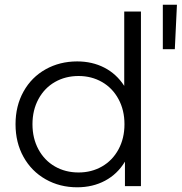

<svg xmlns="http://www.w3.org/2000/svg" viewBox="-20 -791 772 816"><path d="M579 -742V0H511V-104Q479 -51 426.5 -23Q374 5 308 5Q234 5 174 -29Q114 -63 80 -124Q46 -185 46 -263Q46 -341 80 -402Q114 -463 174 -496.5Q234 -530 308 -530Q372 -530 423.5 -503.5Q475 -477 508 -426V-742ZM314 -468Q258 -468 213.5 -442.5Q169 -417 143.5 -370Q118 -323 118 -263Q118 -203 143.5 -156Q169 -109 213.5 -83.5Q258 -58 314 -58Q369 -58 413.5 -83.5Q458 -109 483.5 -156Q509 -203 509 -263Q509 -323 483.5 -370Q458 -417 413.5 -442.5Q369 -468 314 -468ZM672 -771H732L723 -582H672Z"/></svg>

Font: APTA Sans Regular
Style: Regular
Weight: 400
Version: Version 7.200